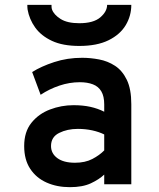

<svg xmlns="http://www.w3.org/2000/svg" viewBox="-20 -762 656 794"><path d="M269 12Q215.5 12 172.8 -7Q130 -26 105 -63.8Q80 -101.5 80 -158Q80 -217 110 -254.2Q140 -291.5 186.8 -309.2Q233.5 -327 284 -327Q323 -327 353.5 -320.2Q384 -313.5 411 -300V-330Q411 -364 399 -384.2Q387 -404.5 364.2 -413.2Q341.5 -422 310 -422Q267.5 -422 225.8 -408Q184 -394 148 -370L113 -464Q150 -487.5 204 -505.2Q258 -523 320 -523Q354 -523 389.8 -516.2Q425.5 -509.5 455.8 -489.8Q486 -470 504.5 -431.8Q523 -393.5 523 -331V0H411V-40Q390 -20 355.8 -4Q321.5 12 269 12ZM290 -89Q332 -89 361.8 -104.5Q391.5 -120 411 -140V-206Q390 -216.5 361.8 -222.8Q333.5 -229 302 -229Q258 -229 224.5 -212.2Q191 -195.5 191 -158Q191 -127.5 217 -108.2Q243 -89 290 -89ZM308 -572Q239.5 -572 194.8 -593Q150 -614 125.5 -648.2Q101 -682.5 94 -723Q93.5 -727.5 93.2 -732.5Q93 -737.5 93 -742H193Q193 -737.5 193.2 -732.5Q193.5 -727.5 195 -723Q202.5 -701.5 230.2 -683.8Q258 -666 308 -666Q366.5 -666 394.8 -690.2Q423 -714.5 423 -742H523Q523 -696.5 499.8 -657.8Q476.5 -619 428.8 -595.5Q381 -572 308 -572Z"/></svg>

Font: Overpass Mono Light
Style: Regular
Weight: 300
Monospace: yes
Designer: Delve Withrington, Dave Bailey
Foundry: Delve Fonts LLC
Version: Version 4.000